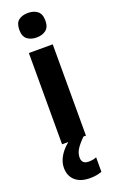

<svg xmlns="http://www.w3.org/2000/svg" viewBox="-187 -804 653 1081"><g transform="rotate(-20 139.5 -264.0)"><path d="M140 -761Q174 -761 196 -744Q218 -727 218 -687Q218 -648 196 -631Q174 -614 140 -614Q106 -614 84 -631Q62 -648 62 -687Q62 -728 83.5 -744.5Q105 -761 140 -761ZM211 -547V0H68V-547ZM135 104Q135 143 176 143Q190 143 202.5 140.5Q215 138 223 134V221Q210 226 192.5 229.5Q175 233 152 233Q95 233 63.5 205Q32 177 32 128Q32 91 56 53.5Q80 16 130 -19L196 0Q163 33 149 56Q135 79 135 104Z"/></g></svg>

Font: Noto Sans Khmer UI SemiCondensed
Style: Bold
Weight: 700
Width: 4
Designer: Danh Hong and the Monotype Design Team
Foundry: Monotype Imaging Inc.
Version: Version 2.002; ttfautohint (v1.8.4.7-5d5b)